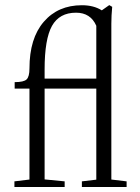

<svg xmlns="http://www.w3.org/2000/svg" viewBox="-20 -747 558 767"><path d="M37.6 0V-22.5L97.7 -29.8V-393.1H38.6V-418.9Q75.2 -418.9 86.4 -429.9Q97.7 -440.9 97.7 -473.6Q97.7 -593.8 154.8 -659.9Q211.9 -726.1 307.1 -726.1Q354.5 -726.1 386.7 -705.6L416.5 -726.6L428.2 -719.7Q424.8 -684.6 424.8 -652.3V-29.8L485.8 -22.5V0H307.1V-22.5L364.7 -29.3V-393.1H158.2V-30.3L238.3 -22.5V0ZM158.2 -469.7V-433.1H364.7V-644Q341.8 -696.3 283.7 -696.3Q217.3 -696.3 187.7 -643.6Q158.2 -590.8 158.2 -469.7Z"/></svg>

Font: Elstob Light
Style: Regular
Weight: 300
Designer: Peter S. Baker
Version: Version 1.015